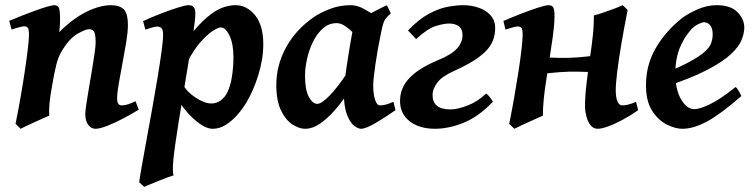

<svg xmlns="http://www.w3.org/2000/svg" viewBox="-20 -477 2912 741"><path d="M515.6 -53.7Q486.3 -36.1 453.9 -19Q421.4 -2 393.1 9Q364.7 20 348.6 20Q331.5 20 320.3 4.6Q309.1 -10.7 309.1 -37.1Q309.1 -47.4 313 -74.2Q316.9 -101.1 323 -136.2Q329.1 -171.4 335 -206.8Q340.8 -242.2 345 -270.8Q349.1 -299.3 349.1 -312.5Q349.1 -341.3 344 -352.8Q338.9 -364.3 323.2 -364.3Q310.1 -364.3 279.3 -346.7Q248.5 -329.1 220.2 -283.2Q205.6 -260.3 197.3 -227.3Q189 -194.3 181.2 -147Q173.3 -103.5 171.1 -78.9Q168.9 -54.2 169.9 -30.8Q163.1 -27.8 147.7 -21Q132.3 -14.2 114.3 -5.9Q96.2 2.4 80.8 9.5Q65.4 16.6 59.6 20L40 1Q49.8 -47.4 59.1 -100.3Q68.4 -153.3 75.7 -202.1Q83 -251 87.4 -288.3Q91.8 -325.7 91.8 -342.8Q91.8 -365.2 86.9 -370.4Q82 -375.5 73.2 -375.5Q66.9 -375.5 50.3 -370.8Q33.7 -366.2 24.9 -362.8L15.6 -396.5Q36.1 -405.3 62.7 -415.8Q89.4 -426.3 115.5 -435.8Q141.6 -445.3 161.6 -451.2Q181.6 -457 189 -457Q202.6 -457 207.3 -446.8Q211.9 -436.5 211.9 -401.9Q211.9 -378.4 208.5 -353Q261.7 -405.8 313.5 -431.4Q365.2 -457 409.2 -457Q439.9 -457 456.8 -441.9Q473.6 -426.8 473.6 -379.4Q473.6 -354 467.3 -315.2Q460.9 -276.4 452.9 -234.1Q444.8 -191.9 438.5 -155.5Q432.1 -119.1 432.1 -99.1Q432.1 -82.5 436.5 -76.4Q440.9 -70.3 449.7 -70.3Q460.9 -70.3 472.7 -74Q484.4 -77.6 502.9 -86.4Z M996.1 -306.2Q996.1 -249 976.8 -187Q957.5 -125 930.7 -81.1Q916 -56.6 895.8 -33.4Q875.5 -10.3 851.3 4.9Q827.1 20 800.8 20Q773.9 20 738.8 -8.3Q703.6 -36.6 672.9 -82.5L688 -147.5Q697.8 -129.9 716.6 -114Q735.4 -98.1 756.8 -87.9Q778.3 -77.6 795.4 -77.6Q815.9 -77.6 832.3 -89.8Q848.6 -102.1 857.9 -121.6Q870.1 -147.5 875.5 -183.6Q880.9 -219.7 880.9 -256.3Q880.9 -308.1 865.7 -339.6Q850.6 -371.1 832.5 -371.1Q820.8 -371.1 798.6 -356Q776.4 -340.8 751.2 -311.5Q726.1 -282.2 705.1 -240.7L701.7 -325.7Q744.6 -380.9 777.8 -409.2Q811 -437.5 838.1 -447.3Q865.2 -457 889.2 -457Q932.6 -457 964.4 -418.2Q996.1 -379.4 996.1 -306.2ZM733.9 -424.8Q733.9 -403.8 726.8 -356.4Q719.7 -309.1 705.3 -223.6Q690.9 -138.2 668.9 -2.9Q652.8 97.7 648.9 142.1Q645 186.5 649.9 199.7Q642.6 201.7 626.7 207.5Q610.8 213.4 592.3 220.9Q573.7 228.5 558.3 234.9Q543 241.2 536.6 244.1L517.1 226.1Q519.5 207.5 527.1 164.6Q534.7 121.6 545.2 64.5Q555.7 7.3 566.9 -54.7Q578.1 -116.7 587.6 -174.6Q597.2 -232.4 603.3 -276.9Q609.4 -321.3 609.4 -341.8Q609.4 -364.3 602.1 -369.4Q594.7 -374.5 586.4 -374.5Q580.1 -374.5 564.5 -370.1Q548.8 -365.7 541 -362.8L532.2 -395.5Q561 -409.2 597.7 -423.3Q634.3 -437.5 665 -447.3Q695.8 -457 707.5 -457Q719.7 -457 726.8 -450.4Q733.9 -443.8 733.9 -424.8Z M1506.3 -51.8Q1464.8 -22.5 1427.7 -1.2Q1390.6 20 1373.5 20Q1361.8 20 1345.9 7.6Q1330.1 -4.9 1318.4 -36.6Q1306.6 -68.4 1306.6 -126.5Q1306.6 -137.7 1309.8 -162.6Q1313 -187.5 1317.6 -219Q1322.3 -250.5 1327.4 -282Q1332.5 -313.5 1337.2 -338.4Q1341.8 -363.3 1343.8 -375Q1345.7 -384.3 1368.7 -399.9Q1391.6 -415.5 1421.4 -431.2Q1451.2 -446.8 1473.1 -457L1488.3 -425.3Q1472.2 -411.6 1465.3 -400.4Q1458.5 -389.2 1451.7 -356Q1437 -286.1 1428.7 -227.5Q1420.4 -168.9 1420.4 -147.5Q1420.4 -113.8 1427.5 -92Q1434.6 -70.3 1446.3 -70.3Q1456.1 -70.3 1467.5 -73Q1479 -75.7 1498.5 -84ZM1460 -400.4Q1445.8 -390.6 1432.9 -369.4Q1419.9 -348.1 1408.9 -330.1Q1397.9 -312 1389.2 -312Q1382.8 -312 1371.1 -323.2Q1359.4 -334.5 1344.2 -349.6Q1329.1 -364.7 1312.3 -376.2Q1295.4 -387.7 1279.3 -387.7Q1249 -387.7 1226.1 -367.2Q1203.1 -346.7 1187.7 -315.2Q1172.4 -283.7 1164.8 -248.8Q1157.2 -213.9 1157.2 -185.1Q1157.2 -130.4 1171.9 -103.3Q1186.5 -76.2 1204.6 -76.2Q1220.7 -76.2 1251.7 -107.7Q1282.7 -139.2 1321.3 -197.8L1312.5 -103.5Q1292 -73.7 1266.4 -45.4Q1240.7 -17.1 1213.1 1.5Q1185.5 20 1157.7 20Q1134.3 20 1108.4 3.2Q1082.5 -13.7 1064.5 -50.8Q1046.4 -87.9 1046.4 -148.9Q1046.4 -226.1 1084.5 -294.9Q1122.6 -363.8 1191.4 -411.1Q1217.8 -429.2 1254.9 -443.1Q1292 -457 1333 -457Q1358.4 -457 1383.3 -443.4Q1408.2 -429.7 1428.2 -415.8Q1448.2 -401.9 1460 -400.4Z M1523.9 -87.9Q1523.9 -137.2 1559.6 -175.3Q1595.2 -213.4 1669.9 -244.6Q1722.7 -266.1 1743.9 -290Q1765.1 -314 1765.1 -340.8Q1765.1 -365.2 1750.7 -375.7Q1736.3 -386.2 1712.9 -386.2Q1693.4 -386.2 1662.1 -376.7Q1630.9 -367.2 1585.9 -326.2L1554.7 -359.4Q1596.7 -403.3 1635.7 -424.1Q1674.8 -444.8 1708.5 -450.9Q1742.2 -457 1768.1 -457Q1798.3 -457 1826.7 -447.5Q1855 -438 1873 -418.2Q1891.1 -398.4 1891.1 -368.2Q1891.1 -314.9 1853.3 -277.8Q1815.4 -240.7 1737.3 -205.6Q1686.5 -183.1 1668 -158.7Q1649.4 -134.3 1649.4 -110.4Q1649.4 -54.7 1718.3 -54.7Q1745.1 -54.7 1784.2 -69.6Q1823.2 -84.5 1856.4 -116.2Q1870.6 -105 1882.3 -84.5Q1827.6 -26.9 1769.5 -3.4Q1711.4 20 1659.2 20Q1598.6 20 1561.3 -8.8Q1523.9 -37.6 1523.9 -87.9Z M2075.2 -30.8Q2067.4 -27.3 2044.2 -16.8Q2021 -6.3 1997.6 4.4Q1974.1 15.1 1964.8 20L1945.3 1Q1955.1 -47.4 1964.4 -100.3Q1973.6 -153.3 1981.2 -202.1Q1988.8 -251 1992.9 -288.3Q1997.1 -325.7 1997.1 -342.8Q1997.1 -365.2 1991.9 -370.1Q1986.8 -375 1978 -375Q1971.7 -375 1957 -370.8Q1942.4 -366.7 1930.7 -362.8L1922.9 -396Q1950.7 -408.2 1986.8 -422.4Q2022.9 -436.5 2054.2 -446.8Q2085.4 -457 2097.2 -457Q2110.8 -457 2115.5 -447.5Q2120.1 -438 2120.1 -416Q2120.1 -382.3 2111.6 -322.5Q2103 -262.7 2089.4 -175.8Q2081.5 -127 2078.4 -93.3Q2075.2 -59.6 2075.2 -30.8ZM2308.1 -250 2289.6 -197.3Q2247.6 -199.7 2212.2 -200.4Q2176.8 -201.2 2139.2 -198.5Q2101.6 -195.8 2053.2 -188.5L2040 -203.1Q2042.5 -210.4 2048.8 -229.7Q2055.2 -249 2059.1 -256.8Q2102.1 -254.4 2137.7 -253.7Q2173.3 -252.9 2210.7 -255.6Q2248 -258.3 2295.4 -265.6ZM2442.9 -51.8Q2414.6 -31.7 2384.3 -15.4Q2354 1 2328.1 10.5Q2302.2 20 2287.1 20Q2269.5 20 2258.8 5.9Q2248 -8.3 2242.9 -28.6Q2237.8 -48.8 2237.8 -66.4Q2237.8 -104.5 2243.2 -150.9Q2248.5 -197.3 2254.9 -240.2Q2266.1 -314.9 2269.3 -352.8Q2272.5 -390.6 2272 -417.5Q2284.7 -420.4 2306.9 -428Q2329.1 -435.5 2350.8 -443.6Q2372.6 -451.7 2383.3 -457L2402.3 -438.5Q2388.7 -369.6 2378.2 -308.3Q2367.7 -247.1 2362.1 -200.4Q2356.4 -153.8 2356.4 -127.9Q2356.4 -101.1 2363 -85.7Q2369.6 -70.3 2381.3 -70.3Q2393.6 -70.3 2407 -74Q2420.4 -77.6 2434.6 -84Z M2852.5 -371.1Q2852.5 -349.6 2842.5 -323.7Q2832.5 -297.9 2801.3 -268.3Q2770 -238.8 2707 -206.1Q2644 -173.3 2537.6 -139.2L2534.2 -189.9Q2601.1 -216.8 2640.4 -238Q2679.7 -259.3 2699.2 -276.9Q2718.8 -294.4 2724.6 -310.8Q2730.5 -327.1 2730.5 -345.7Q2730.5 -368.2 2720.5 -379.6Q2710.4 -391.1 2696.8 -391.1Q2689 -391.1 2672.9 -382.8Q2656.7 -374.5 2644.5 -359.9Q2618.2 -329.1 2602.3 -289.1Q2586.4 -249 2586.4 -195.3Q2586.4 -131.3 2608.6 -93.5Q2630.9 -55.7 2659.7 -55.7Q2680.2 -55.7 2720 -74.7Q2759.8 -93.8 2818.8 -141.1Q2824.2 -138.2 2832 -124Q2839.8 -109.9 2841.3 -106.4Q2761.2 -36.6 2709 -8.3Q2656.7 20 2613.3 20Q2586.4 20 2553.5 3.7Q2520.5 -12.7 2496.8 -49.6Q2473.1 -86.4 2473.1 -147.9Q2473.1 -224.6 2508.8 -287.8Q2544.4 -351.1 2606 -402.3Q2627.9 -420.4 2667.2 -438.7Q2706.5 -457 2745.1 -457Q2800.3 -457 2826.4 -429.9Q2852.5 -402.8 2852.5 -371.1Z"/></svg>

Font: Gentium Plus
Style: Bold Italic
Weight: 700
Italic angle: -8°
Designer: Victor Gaultney, Annie Olsen, Iska Routamaa, Becca Hirsbrunner
Foundry: SIL International
Version: Version 6.101